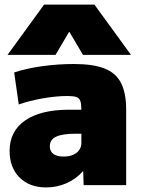

<svg xmlns="http://www.w3.org/2000/svg" viewBox="-20 -810 615 840"><path d="M182 10Q109 10 65.5 -33.5Q22 -77 22 -150Q22 -236 90 -283Q158 -330 282 -330H336Q336 -355 331.5 -368Q327 -381 314 -385.5Q301 -390 276 -390Q227 -390 169 -380Q111 -370 62 -353L42 -493Q96 -511 165 -520.5Q234 -530 303 -530Q387 -530 437 -510.5Q487 -491 509.5 -447Q532 -403 532 -330V0H346L344 -60H342Q313 -27 271 -8.5Q229 10 182 10ZM258 -125Q282 -125 299.5 -132.5Q317 -140 326.5 -153.5Q336 -167 336 -185V-225H312Q253 -225 225.5 -212Q198 -199 198 -170Q198 -148 213.5 -136.5Q229 -125 258 -125ZM13 -570 173 -790H393L553 -570H343L284 -670H282L223 -570Z"/></svg>

Font: M PLUS 1 Black
Style: Regular
Weight: 900
Designer: Coji Morishita
Foundry: UNDERFOREST DESIGN
Version: Version 1.001